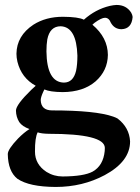

<svg xmlns="http://www.w3.org/2000/svg" viewBox="-20 -511 561 769"><path d="M290 -288.1Q286.6 -403.3 223.1 -405.8Q179.7 -405.8 169.4 -353Q166 -332.5 166 -305.2Q167.5 -181.6 235.8 -180.2Q273.4 -180.2 284.7 -227.5Q290 -252.4 290 -288.1ZM174.8 24.9Q145.5 24.4 130.9 19Q119.6 40.5 120.1 96.2Q120.1 147.5 166.5 177.7Q195.8 195.8 231 195.8Q315.9 195.3 351.1 176.3Q393.6 152.3 399.4 93.8Q399.9 86.9 399.9 81.1Q398.9 24.9 174.8 24.9ZM466.8 -394Q437.5 -394 422.9 -421.9Q420.9 -425.8 419.9 -428.2Q413.1 -439.5 400.9 -439.9Q386.2 -439.9 358.4 -419.4Q352.5 -415 350.1 -412.1Q411.6 -360.4 412.1 -291Q411.1 -228 362.8 -185.1Q313.5 -142.6 231 -142.1Q180.2 -142.6 157.7 -152.8Q156.2 -149.9 153.3 -143.6Q143.6 -122.6 143.1 -110.8Q144 -69.3 188 -68.8Q363.3 -68.8 433.6 -43.9Q444.8 -40 451.2 -36.1Q498 0 501 55.2Q501 135.7 399.4 190.4Q310.5 237.8 203.1 237.8Q97.2 237.3 49.8 205.1Q12.2 175.3 11.2 106Q11.2 86.9 52.2 43.9Q76.2 19.5 98.1 5.9Q69.3 -4.4 57.1 -22Q44.4 -42.5 43.9 -67.9Q43.9 -91.3 105 -150.9Q114.7 -160.6 123 -167.5Q65.9 -198.7 49.8 -263.7Q45.9 -280.3 45.9 -295.9Q46.9 -367.7 113.8 -412.1Q163.6 -443.8 231.9 -443.8Q294.4 -443.4 315.9 -432.1Q362.3 -473.6 419.4 -487.3Q434.6 -490.7 446.8 -491.2Q485.8 -491.2 505.4 -460.4Q510.7 -450.7 511.2 -442.9Q507.3 -395.5 466.8 -394Z"/></svg>

Font: Linux Libertine O
Style: Bold
Weight: 700
Designer: Philipp H. Poll
Foundry: Philipp H. Poll
Version: Version 5.0.0